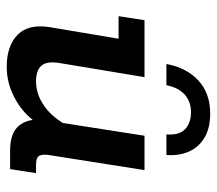

<svg xmlns="http://www.w3.org/2000/svg" viewBox="-57 -577 644 570"><g transform="rotate(90 265.0 -292.0)"><path d="M178 10Q116 10 83 -22.5Q50 -55 61 -120L95 -322H28L40 -399H209L167 -146Q161 -109 175 -93Q189 -77 221 -77Q260 -77 294 -101Q322 -120 345 -156L383 -399H485L441 -120Q437 -98 442 -87.5Q447 -77 469 -77H494L482 0H427Q372 0 351 -29Q339 -45 336 -67Q309 -34 275 -16Q230 10 178 10ZM170 -464Q181 -524 219 -559Q257 -594 317 -594Q362 -594 390.5 -576Q419 -558 431 -528.5Q443 -499 440 -464H379Q382 -502 363.5 -519.5Q345 -537 313 -537Q282 -537 261 -518.5Q240 -500 233 -464Z"/></g></svg>

Font: Rokkitt SemiBold SemiBold
Style: Italic
Weight: 600
Italic angle: -9°
Version: Version 3.103